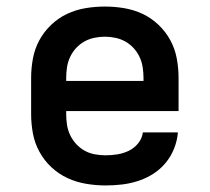

<svg xmlns="http://www.w3.org/2000/svg" viewBox="-20 -558 640 586"><path d="M302 8Q273 8 243 3Q213 -2 186 -14.5Q159 -27 137 -47.5Q115 -68 100.5 -94.5Q86 -121 80.5 -150.5Q75 -180 75 -210V-320Q75 -350 80.5 -379.5Q86 -409 100 -435Q114 -461 136 -482Q158 -503 184.5 -515.5Q211 -528 240.5 -533Q270 -538 300 -538Q330 -538 359.5 -533Q389 -528 415.5 -515.5Q442 -503 464 -482Q486 -461 500 -435Q514 -409 519.5 -379.5Q525 -350 525 -320V-219H182V-210Q182 -193 184.5 -177Q187 -161 194 -146Q201 -131 212.5 -118.5Q224 -106 238.5 -98Q253 -90 269.5 -87Q286 -84 302 -84Q321 -84 339 -87Q357 -90 373.5 -98Q390 -106 402 -121Q414 -136 416 -154H523Q521 -129 511.5 -105Q502 -81 486 -61.5Q470 -42 448.5 -28Q427 -14 402.5 -6Q378 2 353 5Q328 8 302 8ZM418 -311V-320Q418 -336 415.5 -352.5Q413 -369 406 -384Q399 -399 388 -411Q377 -423 363 -431Q349 -439 332.5 -442.5Q316 -446 300 -446Q284 -446 267.5 -442.5Q251 -439 237 -431Q223 -423 212 -411Q201 -399 194 -384Q187 -369 184.5 -352.5Q182 -336 182 -320V-311Z"/></svg>

Font: Iosevka Curly SmBdEx
Style: Regular
Weight: 600
Width: 7
Monospace: yes
Designer: Belleve Invis
Foundry: Belleve Invis
Version: Version 11.1.0; ttfautohint (v1.8.3)